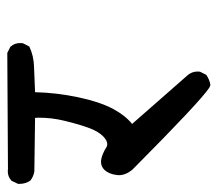

<svg xmlns="http://www.w3.org/2000/svg" viewBox="-56 -546 611 540"><g transform="rotate(-90 250.0 -275.5)"><path d="M27.8 -247.6Q27.8 -250.5 28.3 -253.4Q31.2 -275.9 43 -288.1Q52.7 -297.4 65.4 -297.4Q76.2 -297.4 91.3 -290.5Q99.1 -287.1 106.4 -282.2Q110.4 -279.8 115.2 -279.8Q125 -279.8 137.2 -291.5Q149.9 -304.2 159.2 -327.6Q170.4 -356.9 180.7 -399.9Q189.5 -435.1 189.5 -473.1Q189.5 -478 189 -482.9L38.1 -484.9Q23.9 -487.3 12.7 -496.1Q3.4 -509.8 3.4 -525.9Q3.4 -527.8 3.4 -530.8L12.2 -549.3L13.2 -549.8Q23.4 -559.6 39.1 -559.6Q42 -559.6 45.4 -559.1L371.6 -561L389.2 -552.2L389.6 -551.3Q399.4 -541 399.4 -524.4Q399.4 -521.5 398.9 -517.1L389.6 -499Q363.8 -486.8 333.5 -485.8L261.2 -482.9Q259.8 -422.9 247.1 -362.3Q234.4 -301.8 214.4 -263.7Q195.3 -228.5 171.9 -210L308.6 -54.2Q319.3 -42 319.3 -25.9Q319.3 -20 318.4 -18.1L310.1 -1.5Q296.9 7.8 281.7 10.3Q277.3 9.3 273.4 6.8Q235.4 -18.1 43 -209.5Q27.8 -228 27.8 -247.6Z"/></g></svg>

Font: Bakudai
Style: Medium
Weight: 500
Version: Version 1.48